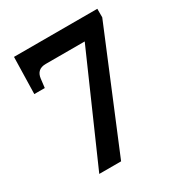

<svg xmlns="http://www.w3.org/2000/svg" viewBox="-168 -833 896 952"><g transform="rotate(-30 279.5 -357.0)"><path d="M125 0 391 -605H168Q116 -605 110 -554L104 -504H44L49 -714H526V-665L250 0Z"/></g></svg>

Font: Noto Serif Thai
Style: Bold
Weight: 700
Designer: Monotype Design Team
Foundry: Monotype Imaging Inc.
Version: Version 2.002; ttfautohint (v1.8.4.7-5d5b)